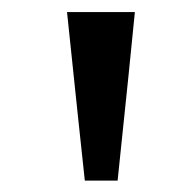

<svg xmlns="http://www.w3.org/2000/svg" viewBox="-20 -748 316 326"><path d="M124 -441.4Q116.2 -512.7 93.8 -727.5Q123 -727.5 209 -727.5Q202.1 -655.3 179.7 -441.4Q165 -441.4 124 -441.4Z"/></svg>

Font: DeepSea
Style: Medium
Weight: 500
Designer: Stem
Version: Version 3.019;git-0a5106e0b